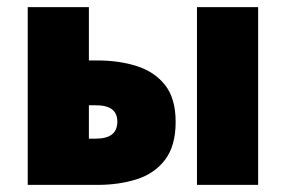

<svg xmlns="http://www.w3.org/2000/svg" viewBox="-20 -520 804 540"><path d="M58 0V-500H230V-350H254Q315 -350 365 -334Q415 -318 444.5 -280.5Q474 -243 474 -177Q474 -110 444.5 -71Q415 -32 365 -16Q315 0 254 0ZM230 -130H248Q280 -130 295 -142Q310 -154 310 -178Q310 -201 295 -212.5Q280 -224 248 -224H230ZM534 0V-500H706V0Z"/></svg>

Font: Source Sans 3 Black
Style: Regular
Weight: 900
Designer: Paul D. Hunt
Foundry: Adobe
Version: Version 3.046;hotconv 1.0.118;makeotfexe 2.5.65603